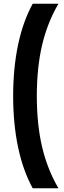

<svg xmlns="http://www.w3.org/2000/svg" viewBox="-20 -892 340 1022"><path d="M154 110Q102 15 76 -109.5Q50 -234 50 -381Q50 -528 76 -652.5Q102 -777 154 -872H291Q232 -771 204 -651.5Q176 -532 176 -381Q176 -230 204 -110.5Q232 9 291 110Z"/></svg>

Font: Open Sauce One Black
Style: Regular
Weight: 900
Designer: Alfredo Marco Pradil
Foundry: Creative Sauce Fz LLC
Version: Version 1.477